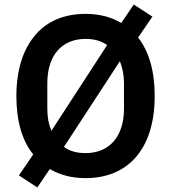

<svg xmlns="http://www.w3.org/2000/svg" viewBox="-20 -771 752 844"><path d="M356 12C297 12 245 -1 199 -28L144 53L63 0L126 -92C77 -153 52 -239 52 -349C52 -466 83 -557 136 -618C188 -679 264 -710 356 -710C415 -710 468 -697 513 -670L568 -751L650 -698L587 -606C634 -546 660 -461 660 -349C660 -230 630 -141 577 -80C524 -19 448 12 356 12ZM188 -293C188 -256 194 -224 206 -196L451 -573C426 -591 394 -600 356 -600C252 -600 188 -528 188 -405ZM525 -405C525 -442 518 -474 507 -502L261 -125C286 -107 317 -98 356 -98C460 -98 525 -170 525 -293Z"/></svg>

Font: Plexus Sans SemiBold
Style: Regular
Weight: 600
Version: Version 2.001;PS 002.001;hotconv 1.0.70;makeotf.lib2.5.58329